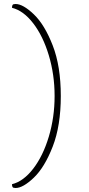

<svg xmlns="http://www.w3.org/2000/svg" viewBox="-20 -768 444 960"><path d="M40 153Q97 139 146 75.5Q195 12 224 -84.5Q253 -181 253 -288Q253 -395 224 -491.5Q195 -588 146 -651.5Q97 -715 40 -729Q40 -739 43 -743.5Q46 -748 58 -748Q95 -748 149 -696.5Q203 -645 243.5 -541Q284 -437 284 -288Q284 -139 243.5 -35Q203 69 149 120.5Q95 172 58 172Q46 172 43 167.5Q40 163 40 153Z"/></svg>

Font: Arima Madurai Thin
Style: Regular
Weight: 250
Designer: Joana Correia and Natanael Gama
Foundry: NDISCOVER
Version: Version 1.020; ttfautohint (v1.5) -l 7 -r 28 -G 50 -x 13 -D 